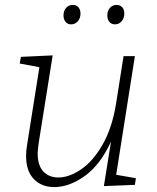

<svg xmlns="http://www.w3.org/2000/svg" viewBox="-20 -753 639 780"><path d="M452 -43 532 -29 528 -2 402 3 431 -178Q388 -84 325 -38.5Q262 7 200 7Q149 7 117.5 -25.5Q86 -58 86 -119Q86 -143 90 -164L140 -480L60 -495L65 -522L194 -528L137 -171Q133 -141 133 -130Q133 -81 156 -56.5Q179 -32 217 -32Q261 -32 309.5 -65Q358 -98 396.5 -165Q435 -232 451 -329L482 -525H528ZM238 -690Q238 -709 248.5 -721Q259 -733 276 -733Q290 -733 298.5 -723.5Q307 -714 307 -698Q307 -679 296 -666.5Q285 -654 268 -654Q255 -654 246.5 -664Q238 -674 238 -690ZM416 -690Q416 -709 426.5 -721Q437 -733 454 -733Q468 -733 476.5 -723.5Q485 -714 485 -698Q485 -679 474 -666.5Q463 -654 447 -654Q433 -654 424.5 -664Q416 -674 416 -690Z"/></svg>

Font: Bitter Pro Light
Style: Italic
Weight: 300
Italic angle: -9°
Designer: Sol Matas, and Bitter project Authors
Foundry: Sol Matas
Version: Version 1.010